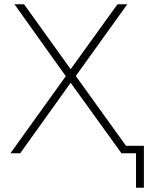

<svg xmlns="http://www.w3.org/2000/svg" viewBox="-20 -720 711 902"><path d="M656 -35H572L336 -363L578 -700H532L312 -395L93 -700H48L289 -362L29 0H75L312 -331L550 -1V0H619V162H656Z"/></svg>

Font: Montserrat-Alt1 ExtLt
Style: Regular
Weight: 200
Designer: Differentunic
Foundry: Differentunic
Version: Version 7.222